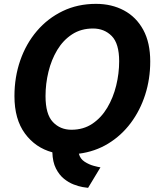

<svg xmlns="http://www.w3.org/2000/svg" viewBox="-20 -768 789 970"><path d="M487.5 77.5 425 181Q417 180.5 397 177Q377 173.5 351.8 163.8Q326.5 154 302.8 134.8Q279 115.5 262.5 83Q246 50.5 244.5 1.5Q159 -21.5 106 -93.5Q53 -165.5 53 -282.5Q53 -378 82.2 -462.5Q111.5 -547 166.2 -611.2Q221 -675.5 296.8 -712Q372.5 -748.5 465 -748.5Q544.5 -748.5 606.5 -715.2Q668.5 -682 703.8 -617.2Q739 -552.5 739 -457.5Q739 -369 713.5 -289.5Q688 -210 640.5 -146.5Q593 -83 526.5 -42.5Q460 -2 378.5 8.5Q385 34.5 407.5 49Q430 63.5 453.5 69.8Q477 76 487.5 77.5ZM341 -112.5Q401.5 -112.5 446.8 -143Q492 -173.5 522 -224Q552 -274.5 567 -335.8Q582 -397 582 -458.5Q582 -548 544.5 -586Q507 -624 450 -624Q389.5 -624 344.2 -594.5Q299 -565 269.2 -515.5Q239.5 -466 224.8 -405.5Q210 -345 210 -282.5Q210 -191 247 -151.8Q284 -112.5 341 -112.5Z"/></svg>

Font: Epilogue
Style: Bold Italic
Weight: 700
Italic angle: -12°
Designer: Tyler Finck
Foundry: Etcetera Type Co
Version: Version 2.111; ttfautohint (v1.8.3)